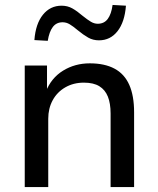

<svg xmlns="http://www.w3.org/2000/svg" viewBox="-20 -756 640 776"><path d="M80 0V-491H170V-385H165Q187 -441 235 -470.5Q283 -500 343 -500Q403 -500 443 -478.5Q483 -457 502.5 -413Q522 -369 522 -302V0H427V-297Q427 -338 416 -365.5Q405 -393 381.5 -407.5Q358 -422 319 -422Q277 -422 244 -403Q211 -384 193 -351Q175 -318 175 -276V0ZM173 -591 119 -594Q124 -660 153.5 -696.5Q183 -733 229 -733Q253 -733 272.5 -722Q292 -711 314 -692Q334 -676 347.5 -668Q361 -660 375 -660Q401 -660 415.5 -679.5Q430 -699 435 -736L489 -733Q484 -667 455 -630Q426 -593 380 -593Q356 -593 336.5 -604Q317 -615 294 -634Q275 -650 261.5 -658Q248 -666 233 -666Q208 -666 193.5 -647Q179 -628 173 -591Z"/></svg>

Font: Nunito Sans 10pt Medium
Style: Regular
Weight: 500
Designer: Vernon Adams
Foundry: Vernon Adams
Version: Version 3.101;gftools[0.9.27]